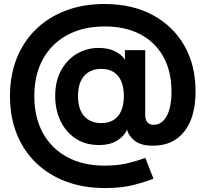

<svg xmlns="http://www.w3.org/2000/svg" viewBox="-20 -747 1047 978"><path d="M514.2 210.9Q404.8 210.9 315.9 177.5Q227.1 144 163.3 82.3Q99.6 20.5 65.2 -65.4Q30.8 -151.4 30.8 -256.8Q30.8 -362.8 64.9 -449Q99.1 -535.2 162.8 -597.4Q226.6 -659.7 315.2 -693.1Q403.8 -726.6 512.2 -726.6Q652.3 -726.6 756.6 -671.1Q860.8 -615.7 918.5 -515.6Q976.1 -415.5 976.1 -281.2Q976.1 -149.9 918.9 -77.4Q861.8 -4.9 759.8 -4.9Q695.8 -4.9 664.6 -31.2Q633.3 -57.6 627.4 -86.9H627Q614.7 -55.7 578.6 -32Q542.5 -8.3 483.4 -8.3Q415.5 -8.3 365.7 -41Q315.9 -73.7 288.6 -130.1Q261.2 -186.5 261.2 -257.8Q261.2 -335.4 292 -390.1Q322.8 -444.8 373 -473.9Q423.3 -502.9 482.9 -502.9Q531.7 -502.9 566.9 -485.1Q602.1 -467.3 615.7 -443.4H616.2V-491.7H719.7V-163.6Q719.7 -135.3 731.2 -123.3Q742.7 -111.3 762.7 -111.3Q805.2 -111.3 829.3 -156Q853.5 -200.7 853.5 -279.3Q853.5 -383.8 812 -458.3Q770.5 -532.7 694.3 -572.5Q618.2 -612.3 514.2 -612.3Q403.8 -612.3 323.2 -568.8Q242.7 -525.4 198.7 -445.8Q154.8 -366.2 154.8 -257.3Q154.8 -148.4 198.7 -69.1Q242.7 10.3 323 53.5Q403.3 96.7 513.7 96.7Q584 96.7 638.2 82.5Q692.4 68.4 720.2 57.1L761.7 163.1Q729.5 176.8 665.8 193.8Q602.1 210.9 514.2 210.9ZM496.6 -120.1Q551.8 -120.1 581.3 -156Q610.8 -191.9 610.8 -257.8Q610.8 -324.2 581.3 -360.1Q551.8 -396 496.6 -396Q439.5 -396 408.4 -360.1Q377.4 -324.2 377.4 -257.8Q377.4 -191.4 408.4 -155.8Q439.5 -120.1 496.6 -120.1Z"/></svg>

Font: Inter Display
Style: Bold
Weight: 700
Designer: Rasmus Andersson
Foundry: rsms
Version: Version 4.001;git-9221beed3